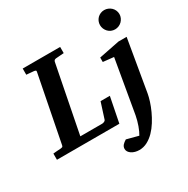

<svg xmlns="http://www.w3.org/2000/svg" viewBox="-225 -926 1313 1340"><g transform="rotate(-30 431.5 -255.5)"><path d="M487.8 0H-15.1V-49.8Q-4.9 -50.8 5.1 -51.8Q15.1 -52.7 23.4 -53.2L42 -54.2Q56.2 -55.7 60.8 -58.3Q65.4 -61 66.9 -70.8L170.9 -601.1Q173.3 -609.4 168.2 -612.3Q163.1 -615.2 154.8 -616.2Q146 -616.7 136.2 -617.7Q127.9 -618.7 117.4 -619.4Q106.9 -620.1 96.2 -621.1V-670.9H397.9V-621.1Q385.3 -620.1 373.8 -619.4Q362.3 -618.7 353 -617.7Q342.3 -616.7 333 -616.2Q326.2 -615.2 321.3 -612.1Q316.4 -608.9 314 -600.1L208 -60.1H383.8Q391.6 -60.1 400.6 -64Q409.7 -67.9 412.1 -74.2L453.1 -202.1H527.8ZM764.2 -84Q759.8 -58.6 749.3 -25.6Q738.8 7.3 722.9 42Q707 76.7 686 110.4Q665 144 639.2 170.4Q613.3 196.8 583 212.9Q552.7 229 518.1 229Q500.5 229 484.6 224.6Q468.8 220.2 457 212.4Q445.3 204.6 438.2 194.1Q431.2 183.6 431.2 170.9Q431.2 161.6 434.3 154.1Q437.5 146.5 443.1 140.1Q448.7 133.8 456.1 128.2Q463.4 122.6 472.2 117.2L566.9 142.1Q573.7 131.3 580.8 115.7Q587.9 100.1 594.5 81.8Q601.1 63.5 606.4 43.9Q611.8 24.4 615.2 5.9L689 -421.9L603 -431.2V-466.8L769 -500H835ZM871.1 -663.1Q871.1 -647 864.7 -632.8Q858.4 -618.7 847.7 -607.9Q836.9 -597.2 822.5 -591.1Q808.1 -585 792 -585Q775.9 -585 761.7 -591.1Q747.6 -597.2 737.3 -607.9Q727.1 -618.7 720.9 -632.8Q714.8 -647 714.8 -663.1Q714.8 -679.2 720.9 -693.4Q727.1 -707.5 737.3 -717.8Q747.6 -728 761.7 -734.1Q775.9 -740.2 792 -740.2Q808.1 -740.2 822.5 -734.1Q836.9 -728 847.7 -717.8Q858.4 -707.5 864.7 -693.4Q871.1 -679.2 871.1 -663.1Z"/></g></svg>

Font: Charis SIL
Style: Bold Italic
Weight: 700
Italic angle: -11°
Foundry: SIL International
Version: Version 4.112